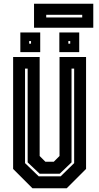

<svg xmlns="http://www.w3.org/2000/svg" viewBox="-20 -1004 529 1024"><path d="M153 0 50 -103V-700H191.5V-172L222 -141.5H267L297.5 -172V-700H439V-103L336 0ZM186.5 -63.5H303.5L375.5 -134V-638H361.5V-138L298.5 -77.5H191.5L127.5 -138V-638H113.5V-134ZM296.5 -726V-831H402.5V-726ZM88.5 -726V-831H194.5V-726ZM135.5 -771H145.5V-785H135.5ZM344.5 -771H354.5V-785H344.5ZM161.5 -856V-984H477.5V-856ZM226.5 -911H418.5V-925H226.5Z"/></svg>

Font: Tourney Condensed Regular
Style: Bold
Weight: 700
Width: 3
Designer: Tyler Finck
Foundry: Etcetera Type Co
Version: Version 1.010; ttfautohint (v1.8.3)